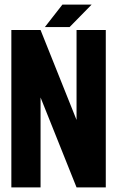

<svg xmlns="http://www.w3.org/2000/svg" viewBox="-20 -814 509 834"><path d="M251 -793.9 174.8 -696.3H282.2L377.9 -793.9ZM312.5 -293 156.2 -683.6H29.3V0H156.2V-390.6L312.5 0H439.5V-683.6H312.5Z"/></svg>

Font: Saman Dere
Style: Regular
Weight: 400
Designer: Tuna Ça_lar Gümü_
Foundry: Tuna Ça_lar Gümü_
Version: Version 1.001;hotconv 1.0.109;makeotfexe 2.5.65596